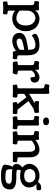

<svg xmlns="http://www.w3.org/2000/svg" viewBox="1408 -2180 1014 3869"><g transform="rotate(90 1914.5 -246.0)"><path d="M194.8 -285.2V-138.2Q220.7 -105.5 262.5 -87.4Q304.2 -69.3 349.6 -69.3Q411.6 -69.3 452.9 -118.2Q494.1 -167 494.1 -261.2Q494.1 -351.6 449.5 -401.6Q404.8 -451.7 342.3 -451.7Q283.7 -451.7 239.3 -407.5Q194.8 -363.3 194.8 -285.2ZM194.8 -44.4V75.7Q194.8 83 195.6 87.2Q196.3 91.3 199 96.7Q201.7 102.1 208.5 104.7Q215.3 107.4 226.1 107.4Q244.6 107.4 257.8 113.3Q271 119.1 271 130.9Q271 188 254.9 202.1Q222.2 194.8 144.5 194.8Q61 194.8 24.4 202.1Q8.3 187.5 8.3 130.9Q8.3 119.1 21.5 113.3Q34.7 107.4 53.2 107.4Q72.3 107.4 78.1 99.4Q84 91.3 84 76.7V-383.8Q84 -409.7 69.1 -420.4Q54.2 -431.2 11.7 -433.1Q5.4 -434.6 3.7 -439.5Q2 -444.3 2 -460.4Q2 -485.4 7.3 -504.4Q12.7 -523.4 18.1 -526.4Q55.7 -521 90.8 -521Q112.8 -521 137.2 -523.7Q161.6 -526.4 163.1 -526.4Q180.2 -526.4 185.3 -517.8Q190.4 -509.3 190.4 -478.5V-443.4Q215.8 -487.3 262.2 -511Q308.6 -534.7 358.4 -534.7Q406.7 -534.7 450.9 -517.1Q495.1 -499.5 530.8 -466.6Q566.4 -433.6 587.6 -380.4Q608.9 -327.1 608.9 -261.2Q608.9 -195.3 587.4 -141.8Q565.9 -88.4 530 -55.2Q494.1 -22 449.2 -4.4Q404.3 13.2 355.5 13.2Q258.3 13.2 194.8 -44.4Z M1003.9 -66.4Q968.3 -28.8 913.8 -7.8Q859.4 13.2 803.2 13.2Q733.4 13.2 688 -23.9Q642.6 -61 642.6 -131.3Q642.6 -206.5 715.3 -244.6Q770 -273.9 902.8 -295.4Q927.7 -299.8 983.9 -308.1Q983.9 -391.1 962.9 -422.4Q941.9 -453.6 882.3 -453.6Q838.9 -453.6 785.6 -434.1Q732.4 -414.6 700.7 -379.9Q661.1 -413.1 661.1 -444.8Q661.1 -472.2 698.7 -493.4Q736.3 -514.6 787.4 -524.7Q838.4 -534.7 889.6 -534.7Q938 -534.7 974.4 -522.7Q1010.7 -510.7 1038.6 -483.4Q1066.4 -456.1 1080.8 -408.2Q1095.2 -360.4 1095.2 -292V-135.7Q1095.2 -115.7 1098.4 -105.7Q1101.6 -95.7 1105.5 -93.5Q1109.4 -91.3 1118.2 -90.3Q1133.3 -88.9 1140.6 -87.6Q1147.9 -86.4 1157.7 -84Q1167.5 -81.5 1171.6 -77.6Q1175.8 -73.7 1175.8 -67.9Q1175.8 -10.3 1159.7 3.9Q1136.2 0 1098.6 0Q1064.5 0 1035.2 3.4Q1031.7 1 1026.6 -3.4Q1021.5 -7.8 1012.7 -25.9Q1003.9 -43.9 1003.9 -66.4ZM825.7 -73.7Q870.1 -73.7 921.9 -98.4Q973.6 -123 984.4 -143.1V-229.5Q851.1 -205.6 804.4 -186.5Q757.8 -167.5 757.8 -132.8Q757.8 -73.7 825.7 -73.7Z M1388.7 -478.5V-446.8Q1410.6 -481.9 1454.1 -508.3Q1497.6 -534.7 1537.1 -534.7Q1563 -534.7 1586.4 -526.1Q1609.9 -517.6 1627.2 -495.6Q1644.5 -473.6 1644.5 -441.9Q1644.5 -355 1552.2 -355Q1550.3 -355 1548.3 -355.5Q1546.4 -356 1545.2 -356.9Q1543.9 -357.9 1543 -358.9Q1542 -359.9 1541.3 -361.8Q1540.5 -363.8 1540 -365.2Q1539.6 -366.7 1539.1 -369.9Q1538.6 -373 1538.3 -375Q1538.1 -377 1537.8 -380.6Q1537.6 -384.3 1537.1 -386.7L1531.2 -437.5Q1518.1 -443.8 1502.4 -443.8Q1474.1 -443.8 1445.6 -423.1Q1417 -402.3 1403.3 -375V-127.9Q1403.3 -120.6 1404.1 -116.5Q1404.8 -112.3 1407.5 -106.9Q1410.2 -101.6 1417 -98.9Q1423.8 -96.2 1434.6 -96.2Q1453.1 -96.2 1466.3 -90.3Q1479.5 -84.5 1479.5 -72.8Q1479.5 -49.3 1471.7 -26.4Q1463.9 -3.4 1448.7 3.9Q1414.6 0 1348.6 0Q1282.7 0 1247.6 3.9Q1231.4 -3.4 1224.1 -26.1Q1216.8 -48.8 1216.8 -72.8Q1216.8 -84.5 1230 -90.3Q1243.2 -96.2 1261.7 -96.2Q1280.8 -96.2 1286.6 -104.2Q1292.5 -112.3 1292.5 -127V-383.8Q1292.5 -409.7 1277.6 -420.4Q1262.7 -431.2 1220.2 -433.1Q1213.9 -434.6 1212.2 -439.5Q1210.4 -444.3 1210.4 -460.4Q1210.4 -485.4 1215.8 -504.4Q1221.2 -523.4 1226.6 -526.4Q1261.2 -521 1294.4 -521Q1314.9 -521 1337.6 -523.7Q1360.4 -526.4 1361.8 -526.4Q1378.9 -526.4 1383.8 -517.8Q1388.7 -509.3 1388.7 -478.5Z M1871.6 -658.2V-326.7L2025.9 -418.5Q2050.8 -436.5 2051.8 -438.5Q2052.2 -439 2052.2 -440.4Q2052.2 -442.9 2046.6 -443.6Q2041 -444.3 2033.9 -444.8Q2026.9 -445.3 2021.2 -452.4Q2015.6 -459.5 2015.6 -473.6Q2015.6 -513.2 2028.8 -527.3Q2061.5 -521 2142.6 -521Q2201.7 -521 2241.2 -527.3Q2256.8 -520.5 2256.8 -468.8Q2256.8 -450.7 2253.4 -443.4Q2250 -436 2240.2 -433.1Q2230.5 -430.2 2218 -428.5Q2205.6 -426.8 2182.4 -417.5Q2159.2 -408.2 2134.3 -391.1L2016.1 -314Q2140.6 -158.7 2157.7 -134.8Q2162.6 -127.9 2170.2 -116.9Q2177.7 -106 2179.9 -103.5Q2182.1 -101.1 2188.5 -96.7Q2194.8 -92.3 2201.7 -91.6Q2208.5 -90.8 2221.2 -90.8Q2282.2 -90.8 2282.2 -67.4Q2282.2 -10.7 2266.1 3.9Q2220.7 0 2161.1 0Q2113.3 0 2048.8 3.9Q2046.9 -5.9 2043.2 -22.2Q2039.6 -38.6 2037.8 -49.1Q2036.1 -59.6 2036.1 -66.9Q2036.1 -85 2078.1 -88.9Q2070.8 -100.6 2053.7 -123.5Q2036.6 -146.5 1999.5 -195.1Q1962.4 -243.7 1940.9 -272L1871.6 -229V-122.6Q1871.6 -115.2 1872.3 -111.1Q1873 -106.9 1875.7 -101.6Q1878.4 -96.2 1885.3 -93.5Q1892.1 -90.8 1902.8 -90.8Q1921.4 -90.8 1934.6 -85Q1947.8 -79.1 1947.8 -67.4Q1947.8 -10.3 1931.6 3.9Q1885.7 0 1817.4 0Q1744.1 0 1701.2 3.9Q1685.1 -10.7 1685.1 -67.4Q1685.1 -79.1 1698.2 -85Q1711.4 -90.8 1730 -90.8Q1749 -90.8 1754.9 -98.9Q1760.7 -106.9 1760.7 -121.6V-590.3Q1760.7 -616.2 1745.8 -627Q1731 -637.7 1688.5 -639.6Q1682.1 -641.1 1680.4 -646Q1678.7 -650.9 1678.7 -667Q1678.7 -691.9 1684.1 -710.9Q1689.5 -730 1694.8 -732.9Q1735.4 -727.5 1772.5 -727.5Q1794.4 -727.5 1818.8 -730.2Q1843.3 -732.9 1844.7 -732.9Q1861.8 -732.9 1866.9 -724.4Q1872.1 -715.8 1872.1 -685.1Q1872.1 -681.6 1871.8 -672.6Q1871.6 -663.6 1871.6 -658.2Z M2430.2 -607.9Q2418.5 -607.9 2406.2 -610.1Q2394 -612.3 2379.6 -618.2Q2365.2 -624 2356.2 -636.7Q2347.2 -649.4 2347.2 -667Q2347.2 -727.1 2428.2 -727.1Q2451.2 -727.1 2467 -721.2Q2482.9 -715.3 2490.5 -705.6Q2498 -695.8 2501 -686.5Q2503.9 -677.2 2503.9 -666.5Q2503.9 -644.5 2490.2 -630.4Q2476.6 -616.2 2461.2 -612.1Q2445.8 -607.9 2430.2 -607.9ZM2510.7 -478.5V-122.6Q2510.7 -115.2 2511.5 -111.1Q2512.2 -106.9 2514.9 -101.6Q2517.6 -96.2 2524.4 -93.5Q2531.2 -90.8 2542 -90.8Q2560.5 -90.8 2573.7 -85Q2586.9 -79.1 2586.9 -67.4Q2586.9 -10.3 2570.8 3.9Q2526.9 0 2463.4 0Q2397.5 0 2340.3 3.9Q2324.2 -10.7 2324.2 -67.4Q2324.2 -79.1 2337.4 -85Q2350.6 -90.8 2369.1 -90.8Q2388.2 -90.8 2394 -98.9Q2399.9 -106.9 2399.9 -121.6V-383.8Q2399.9 -409.7 2385 -420.4Q2370.1 -431.2 2327.6 -433.1Q2321.3 -434.6 2319.6 -439.5Q2317.9 -444.3 2317.9 -460.4Q2317.9 -485.4 2323.2 -504.4Q2328.6 -523.4 2334 -526.4Q2371.6 -521 2406.7 -521Q2430.2 -521 2456.1 -523.7Q2481.9 -526.4 2483.4 -526.4Q2500.5 -526.4 2505.6 -517.8Q2510.7 -509.3 2510.7 -478.5Z M3234.9 3.9Q3187.5 0 3149.4 0Q3124.5 0 3095.2 2Q3065.9 3.9 3056.6 3.9Q3040 3.9 3040 -33.2V-325.7Q3040 -389.2 3019.5 -418.7Q2999 -448.2 2965.8 -448.2Q2931.6 -448.2 2890.9 -429Q2850.1 -409.7 2814.5 -379.9V-122.6Q2814.5 -115.2 2815.2 -111.1Q2815.9 -106.9 2818.6 -101.6Q2821.3 -96.2 2828.1 -93.5Q2835 -90.8 2845.7 -90.8Q2864.3 -90.8 2877.4 -85Q2890.6 -79.1 2890.6 -67.4Q2890.6 -10.3 2874.5 3.9Q2844.7 0 2762.7 0Q2680.7 0 2644 3.9Q2627.9 -10.7 2627.9 -67.4Q2627.9 -79.1 2641.1 -85Q2654.3 -90.8 2672.9 -90.8Q2691.9 -90.8 2697.8 -98.9Q2703.6 -106.9 2703.6 -121.6V-383.8Q2703.6 -409.7 2688.7 -420.4Q2673.8 -431.2 2631.3 -433.1Q2625 -434.6 2623.3 -439.5Q2621.6 -444.3 2621.6 -460.4Q2621.6 -485.4 2627 -504.4Q2632.3 -523.4 2637.7 -526.4Q2669.9 -521 2700.7 -521Q2722.7 -521 2747.1 -523.7Q2771.5 -526.4 2772.9 -526.4Q2790 -526.4 2795.2 -517.8Q2800.3 -509.3 2800.3 -478.5Q2800.3 -475.1 2800 -466.1Q2799.8 -457 2799.8 -451.7Q2841.8 -488.8 2895 -511.7Q2948.2 -534.7 2997.6 -534.7Q3065.9 -534.7 3108.4 -486.3Q3150.9 -438 3150.9 -334.5V-124.5Q3150.9 -92.8 3175.3 -90.8Q3180.2 -90.3 3188.2 -89.8Q3196.3 -89.4 3200.9 -88.9Q3205.6 -88.4 3212.4 -87.6Q3219.2 -86.9 3223.1 -86.2Q3227.1 -85.4 3232.2 -84.2Q3237.3 -83 3240.2 -81.5Q3243.2 -80.1 3245.8 -78.1Q3248.5 -76.2 3249.8 -73.5Q3251 -70.8 3251 -67.4Q3251 -10.7 3234.9 3.9Z M3797.9 63.5Q3797.9 106.9 3783.2 138.9Q3768.6 170.9 3744.6 190.2Q3720.7 209.5 3683.8 221.2Q3647 232.9 3608.6 237.1Q3570.3 241.2 3520.5 241.2Q3428.7 241.2 3364 220.5Q3299.3 199.7 3299.3 165Q3299.3 93.8 3339.4 3.9Q3283.2 -15.1 3283.2 -75.2Q3283.2 -132.8 3354.5 -191.4Q3318.4 -218.3 3300 -255.4Q3281.7 -292.5 3281.7 -332.5Q3281.7 -370.6 3298.8 -407Q3315.9 -443.4 3345.7 -471.7Q3375.5 -500 3419.4 -517.3Q3463.4 -534.7 3513.7 -534.7Q3556.2 -534.7 3585.4 -527.3Q3614.7 -520 3642.1 -503.4Q3642.6 -503.9 3652.3 -514.6Q3662.1 -525.4 3670.7 -532.7Q3679.2 -540 3693.4 -549.8Q3707.5 -559.6 3725.8 -564.7Q3744.1 -569.8 3764.2 -569.8Q3796.4 -569.8 3804.7 -562.7Q3813 -555.7 3813 -534.7V-526.4Q3813 -515.6 3812.7 -508.8Q3812.5 -502 3810.1 -495.8Q3807.6 -489.7 3805.7 -486.3Q3803.7 -482.9 3797.4 -480Q3791 -477.1 3785.9 -475.8Q3780.8 -474.6 3768.3 -473.6Q3755.9 -472.7 3745.8 -472.7Q3735.8 -472.7 3716.3 -472.7Q3711.9 -472.7 3701.9 -473.1Q3691.9 -473.6 3686.5 -473.6Q3719.7 -451.2 3739.3 -411.6Q3758.8 -372.1 3758.8 -325.7Q3758.8 -248 3696.5 -195.8Q3634.3 -143.6 3524.9 -143.6Q3500.5 -143.6 3477.5 -147.2Q3454.6 -150.9 3435.5 -156Q3416.5 -161.1 3416 -161.1Q3399.9 -128.9 3399.9 -97.2Q3399.9 -82 3421.9 -75.7Q3443.8 -69.3 3479 -68.8Q3514.2 -68.4 3556.4 -68.6Q3598.6 -68.8 3641.1 -64Q3683.6 -59.1 3718.8 -47.4Q3753.9 -35.6 3775.9 -7.6Q3797.9 20.5 3797.9 63.5ZM3519.5 -226.6Q3557.6 -226.6 3585.4 -235.6Q3613.3 -244.6 3628.4 -260.5Q3643.6 -276.4 3650.6 -294.7Q3657.7 -313 3657.7 -335Q3657.7 -383.3 3623.3 -418Q3588.9 -452.6 3521.5 -452.6Q3454.6 -452.6 3420.9 -418.7Q3387.2 -384.8 3387.2 -335.4Q3387.2 -289.6 3419.2 -258.1Q3451.2 -226.6 3519.5 -226.6ZM3463.4 21Q3410.6 17.6 3389.6 12.2Q3389.6 33.2 3389.9 43.7Q3390.1 54.2 3391.4 71.5Q3392.6 88.9 3395.3 98.1Q3397.9 107.4 3402.8 117.9Q3407.7 128.4 3415.5 133.8Q3423.3 139.2 3434.1 141.1Q3495.6 152.3 3545.9 152.3Q3586.9 152.3 3614.5 146.7Q3642.1 141.1 3656.5 130.4Q3670.9 119.6 3676.5 106.7Q3682.1 93.8 3682.1 75.7Q3682.1 21 3558.6 21Z"/></g></svg>

Font: Coustard
Style: Regular
Weight: 400
Foundry: vernon adams
Version: Version 1.001